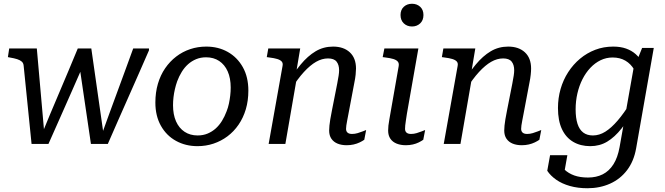

<svg xmlns="http://www.w3.org/2000/svg" viewBox="-20 -766 3540 1022"><path d="M238 0H148L106 -415Q105 -430 96 -438Q87 -446 71.5 -451Q56 -456 32 -460L22 -462L29 -508H176L218 -32L198 -40Q222 -99 246.5 -157.5Q271 -216 296 -274.5Q321 -333 345.5 -391.5Q370 -450 394 -508H466L534 -32L518 -40Q539 -99 560.5 -157.5Q582 -216 603.5 -274.5Q625 -333 646.5 -391.5Q668 -450 689 -508H773V-498Q746 -436 718.5 -373.5Q691 -311 663.5 -249Q636 -187 608.5 -124.5Q581 -62 554 0H464L403 -414L427 -428Q396 -357 364.5 -285.5Q333 -214 301.5 -143Q270 -72 238 0Z M1186 -173Q1194 -193 1198.5 -214.5Q1203 -236 1205.5 -257.5Q1208 -279 1208 -300Q1208 -350 1192 -386Q1176 -422 1146.5 -441.5Q1117 -461 1077 -461Q1048 -461 1024 -451Q1000 -441 981 -424Q962 -407 947.5 -383.5Q933 -360 923 -333Q916 -313 911 -291.5Q906 -270 903.5 -248.5Q901 -227 901 -206Q901 -156 917 -120Q933 -84 962.5 -64.5Q992 -45 1032 -45Q1061 -45 1085 -55Q1109 -65 1128 -82Q1147 -99 1161.5 -122.5Q1176 -146 1186 -173ZM807 -220Q807 -274 820.5 -320Q834 -366 859 -402.5Q884 -439 918 -465Q952 -491 992.5 -504.5Q1033 -518 1078 -518Q1142 -518 1192.5 -489.5Q1243 -461 1272.5 -408.5Q1302 -356 1302 -284Q1302 -230 1288.5 -184.5Q1275 -139 1250 -102.5Q1225 -66 1191 -40.5Q1157 -15 1116.5 -1.5Q1076 12 1031 12Q968 12 917 -16Q866 -44 836.5 -96.5Q807 -149 807 -220Z M1410 0H1499L1562 -364L1556 -377L1578 -508H1408L1400 -462L1414 -460Q1439 -457 1455.5 -452Q1472 -447 1479.5 -438.5Q1487 -430 1484 -415ZM1835 -161 1866 -325Q1871 -349 1873 -368.5Q1875 -388 1875 -401Q1875 -457 1842 -487.5Q1809 -518 1753 -518Q1702 -518 1660 -493Q1618 -468 1580 -422Q1542 -376 1505 -315L1529 -290Q1564 -346 1597.5 -382.5Q1631 -419 1662.5 -437Q1694 -455 1726 -455Q1758 -455 1771.5 -438Q1785 -421 1785 -392Q1785 -380 1782.5 -363.5Q1780 -347 1775 -321L1747 -179Q1741 -150 1738 -130.5Q1735 -111 1733.5 -97.5Q1732 -84 1732 -71Q1732 -45 1744 -27.5Q1756 -10 1777 -1.5Q1798 7 1825 7Q1845 7 1862.5 3Q1880 -1 1894.5 -8Q1909 -15 1919 -22L1929 -74Q1924 -72 1911.5 -67Q1899 -62 1884 -57.5Q1869 -53 1854 -53Q1838 -53 1830 -60Q1822 -67 1822 -80Q1822 -88 1823.5 -98.5Q1825 -109 1828 -124.5Q1831 -140 1835 -161Z M2046 -71Q2046 -84 2047.5 -97.5Q2049 -111 2052.5 -130.5Q2056 -150 2061 -179L2102 -413Q2105 -429 2097.5 -438Q2090 -447 2073.5 -452Q2057 -457 2032 -460L2017 -462L2026 -508H2207L2146 -161Q2143 -140 2140.5 -124.5Q2138 -109 2137 -98.5Q2136 -88 2136 -80Q2136 -67 2144 -60Q2152 -53 2168 -53Q2183 -53 2198 -57.5Q2213 -62 2225.5 -67Q2238 -72 2243 -74L2233 -22Q2223 -15 2209 -8Q2195 -1 2177.5 3Q2160 7 2140 7Q2113 7 2091.5 -1.5Q2070 -10 2058 -27.5Q2046 -45 2046 -71ZM2112 -686Q2112 -714 2129.5 -730Q2147 -746 2173 -746Q2199 -746 2216.5 -730Q2234 -714 2234 -686Q2234 -658 2216.5 -641.5Q2199 -625 2173 -625Q2147 -625 2129.5 -641.5Q2112 -658 2112 -686Z M2342 0H2431L2494 -364L2488 -377L2510 -508H2340L2332 -462L2346 -460Q2371 -457 2387.5 -452Q2404 -447 2411.5 -438.5Q2419 -430 2416 -415ZM2767 -161 2798 -325Q2803 -349 2805 -368.5Q2807 -388 2807 -401Q2807 -457 2774 -487.5Q2741 -518 2685 -518Q2634 -518 2592 -493Q2550 -468 2512 -422Q2474 -376 2437 -315L2461 -290Q2496 -346 2529.5 -382.5Q2563 -419 2594.5 -437Q2626 -455 2658 -455Q2690 -455 2703.5 -438Q2717 -421 2717 -392Q2717 -380 2714.5 -363.5Q2712 -347 2707 -321L2679 -179Q2673 -150 2670 -130.5Q2667 -111 2665.5 -97.5Q2664 -84 2664 -71Q2664 -45 2676 -27.5Q2688 -10 2709 -1.5Q2730 7 2757 7Q2777 7 2794.5 3Q2812 -1 2826.5 -8Q2841 -15 2851 -22L2861 -74Q2856 -72 2843.5 -67Q2831 -62 2816 -57.5Q2801 -53 2786 -53Q2770 -53 2762 -60Q2754 -67 2754 -80Q2754 -88 2755.5 -98.5Q2757 -109 2760 -124.5Q2763 -140 2767 -161Z M3278 17 3359 -440 3369 -439 3398 -511H3460L3366 24Q3354 92 3318 139.5Q3282 187 3227.5 211.5Q3173 236 3107 236Q3056 236 3013.5 224Q2971 212 2940.5 190.5Q2910 169 2893 143L2908 60H3000L2979 179Q2968 178 2960.5 169.5Q2953 161 2949 147Q2945 133 2944.5 117Q2944 101 2947 86Q2962 115 2984 136Q3006 157 3037 168Q3068 179 3110 179Q3154 179 3188 162Q3222 145 3245 109Q3268 73 3278 17ZM3423 -377 3378 -321Q3374 -364 3356 -395Q3338 -426 3309 -443Q3280 -460 3241 -460Q3207 -460 3177 -445.5Q3147 -431 3122.5 -405Q3098 -379 3080.5 -344.5Q3063 -310 3053.5 -269Q3044 -228 3044 -184Q3044 -138 3054 -107Q3064 -76 3084.5 -60.5Q3105 -45 3136 -45Q3170 -45 3202 -65Q3234 -85 3267.5 -124Q3301 -163 3337 -221L3362 -192Q3325 -128 3288.5 -82Q3252 -36 3212 -12Q3172 12 3122 12Q3070 12 3031 -11Q2992 -34 2971 -79Q2950 -124 2950 -191Q2950 -244 2964 -292.5Q2978 -341 3004.5 -382Q3031 -423 3067.5 -453.5Q3104 -484 3148.5 -501Q3193 -518 3244 -518Q3283 -518 3312.5 -507.5Q3342 -497 3363.5 -478Q3385 -459 3399.5 -433Q3414 -407 3423 -377Z"/></svg>

Font: Roboto Serif 20pt
Style: Italic
Weight: 400
Italic angle: -10°
Designer: Greg Gazdowicz
Foundry: Commercial Type
Version: Version 1.008